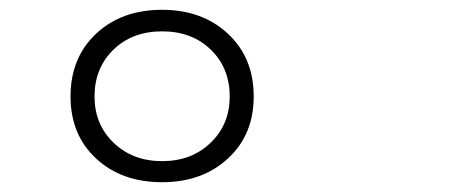

<svg xmlns="http://www.w3.org/2000/svg" viewBox="-20 -772 960 392"><path d="M311 -752Q393 -752 445.5 -703Q498 -654 498 -575Q498 -497 445.5 -448.5Q393 -400 311 -400Q228 -400 176 -448.5Q124 -497 124 -575Q124 -654 176 -703Q228 -752 311 -752ZM173 -575Q173 -518 212 -480.5Q251 -443 311 -443Q371 -443 410 -480.5Q449 -518 449 -575Q449 -633 410.5 -670.5Q372 -708 311 -708Q250 -708 211.5 -670.5Q173 -633 173 -575Z"/></svg>

Font: Noto Sans Korean Light
Style: Regular
Weight: 300
Designer: Ryoko NISHIZUKA  (kana & ideographs); Paul D. Hunt (Latin, Greek & Cyrillic); Wenlong ZHANG  (bopomofo); Sandoll Communi
Foundry: Adobe Systems Incorporated
Version: Version 1.000;PS 1;hotconv 1.0.78;makeotf.lib2.5.61930